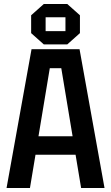

<svg xmlns="http://www.w3.org/2000/svg" viewBox="-20 -948 560 968"><path d="M13 0 139 -700H381L507 0H389L361 -168H159L131 0ZM174 -261H346L289 -604H231ZM137 -781V-871L201 -928H319L383 -871V-781L319 -724H201ZM210 -791H310V-861H210Z"/></svg>

Font: Tektur SemiCondensed Medium
Style: Regular
Weight: 500
Width: 4
Designer: Adam Jagosz
Foundry: Adam Jagosz
Version: Version 1.005;gftools[0.9.30]